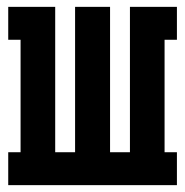

<svg xmlns="http://www.w3.org/2000/svg" viewBox="-20 -540 540 560"><path d="M4 0V-96H40V-424H4V-520H141V-96H199V-520H301V-96H359V-520H496V-424H460V-96H496V0Z"/></svg>

Font: Iosevka Curly Slab
Style: Bold
Weight: 700
Monospace: yes
Designer: Belleve Invis
Foundry: Belleve Invis
Version: Version 22.1.2; ttfautohint (v1.8.4)